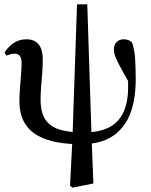

<svg xmlns="http://www.w3.org/2000/svg" viewBox="-20 -648 692 880"><path d="M312 212 301 203 312 -12 333 -628H380L400 -12L408 193ZM348 13Q292 13 242 4Q192 -5 153 -26.5Q114 -48 91.5 -87Q69 -126 69 -184Q69 -211 71.5 -243.5Q74 -276 76.5 -306.5Q79 -337 79 -357Q79 -381 71 -391.5Q63 -402 46 -402Q36 -402 27.5 -399.5Q19 -397 10 -393L1 -407Q14 -430 40 -449Q66 -468 101 -468Q127 -468 144 -456.5Q161 -445 168.5 -424.5Q176 -404 176 -377Q176 -345 173.5 -312.5Q171 -280 168.5 -250Q166 -220 166 -193Q166 -129 190.5 -96.5Q215 -64 258.5 -52.5Q302 -41 358 -41ZM352 13 365 -41Q433 -41 477.5 -63Q522 -85 544 -130Q566 -175 567 -239Q567 -256 567 -274Q567 -292 567 -311H583L573 -266Q550 -308 534 -336.5Q518 -365 510 -385Q502 -405 502 -420Q502 -444 515 -456Q528 -468 548 -468Q559 -468 569 -464Q579 -460 586 -452Q597 -418 599.5 -375Q602 -332 602 -285Q602 -230 593 -183.5Q584 -137 565 -101Q546 -65 516 -39Q486 -13 445 0Q404 13 352 13Z"/></svg>

Font: Source Serif 4 60pt SemiBold
Style: Regular
Weight: 600
Version: Version 4.004;hotconv 1.0.116;makeotfexe 2.5.65601